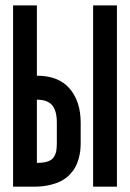

<svg xmlns="http://www.w3.org/2000/svg" viewBox="-20 -704 490 724"><path d="M420.9 0H331.1V-683.6H420.9ZM119.1 -89.8Q144 -89.8 159.7 -95Q175.3 -100.1 182.6 -111.3Q189.9 -122.6 192.1 -134.3Q194.3 -146 194.3 -164.6V-241.7Q194.3 -286.1 176.8 -307.1Q159.2 -328.1 119.1 -328.1ZM284.2 -164.6Q284.2 -149.9 282.7 -136Q281.2 -122.1 276.4 -105Q271.5 -87.9 263.9 -73.7Q256.3 -59.6 242.7 -45.4Q229 -31.2 210.9 -21.7Q192.9 -12.2 166.3 -6.1Q139.6 0 107.4 0H29.3V-683.6H119.1V-418.5Q201.2 -418.5 242.7 -369.9Q284.2 -321.3 284.2 -241.7Z"/></svg>

Font: Anka/Coder Narrow
Style: Bold
Weight: 700
Width: 3
Monospace: yes
Version: Version 001.100